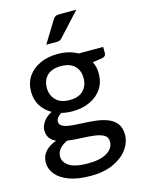

<svg xmlns="http://www.w3.org/2000/svg" viewBox="-133 -803 788 1061"><g transform="rotate(-15 261.0 -272.0)"><path d="M252.5 182Q177.5 182 128 163.2Q78.5 144.5 54 113.8Q29.5 83 29.5 47.5Q29.5 10.5 52.2 -15.2Q75 -41 116 -55.5Q93.5 -65.5 80.8 -82.8Q68 -100 68 -128.5Q68 -150.5 84.2 -174.8Q100.5 -199 133.5 -216Q95.5 -237 74 -271.8Q52.5 -306.5 52.5 -353Q52.5 -403 77.5 -439.5Q102.5 -476 146.8 -496.2Q191 -516.5 247.5 -516.5Q313 -516.5 361 -489H501.5V-452.5Q501.5 -434.5 479 -430L424.5 -422Q440 -391.5 440 -353Q440 -303 415 -266.2Q390 -229.5 346.5 -209.2Q303 -189 247.5 -189Q213 -189 183 -196.5Q152.5 -176.5 152.5 -155.5Q152.5 -136.5 169.8 -127.8Q187 -119 215.2 -115.8Q243.5 -112.5 278 -111.5Q315 -110 352.5 -106Q390 -102 421.5 -90.5Q453 -79 472.8 -55.2Q492.5 -31.5 492.5 10.5Q492.5 54 464 93.2Q435.5 132.5 381.8 157.2Q328 182 252.5 182ZM254.5 111.5Q326 111.5 364.2 87.8Q402.5 64 402.5 26.5Q402.5 0 381.8 -12Q361 -24 327.8 -28Q294.5 -32 255.5 -33.5Q214 -35 174.5 -40Q114.5 -11 114.5 35Q114.5 68 148.2 89.8Q182 111.5 254.5 111.5ZM247.5 -253Q299.5 -253 326 -280.2Q352.5 -307.5 352.5 -350.5Q352.5 -394.5 325.8 -420.8Q299 -447 247.5 -447Q196 -447 169 -420.8Q142 -394.5 142 -350.5Q142 -308 169 -280.5Q196 -253 247.5 -253ZM260 -582H201L275 -703Q281.5 -714.5 290 -720.2Q298.5 -726 316 -726H411.5L293 -597Q286 -588.5 278.8 -585.2Q271.5 -582 260 -582Z"/></g></svg>

Font: Verano Sans Medium
Style: Regular
Weight: 500
Designer: Lukasz Dziedzic with Adam Twardoch and Botio Nikoltchev
Foundry: tyPoland Lukasz Dziedzic
Version: Version 3.001;December 28, 2019;FontCreator 12.0.0.2547 64-b